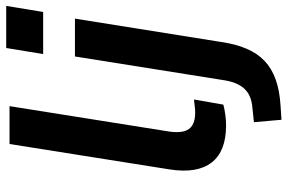

<svg xmlns="http://www.w3.org/2000/svg" viewBox="-178 -578 949 634"><g transform="rotate(-90 297.0 -261.5)"><path d="M199 10Q114 10 77 -37.5Q40 -85 54 -176L138 -705H263L179 -177Q175 -148 180 -129Q185 -110 200.5 -101Q216 -92 241 -92Q252 -92 263 -93.5Q274 -95 285 -96L268 1Q253 5 235 7.5Q217 10 199 10ZM435 -594 455 -716H594L574 -594ZM218 193 210 102 257 97Q298 94 319.5 71.5Q341 49 348 7L427 -489H552L475 -7Q468 42 452.5 78Q437 114 412 137.5Q387 161 350.5 174Q314 187 263 190Z"/></g></svg>

Font: Nunito Sans 12pt ExtraLight 12pt
Style: Bold Italic
Weight: 700
Italic angle: -9°
Version: Version 3.101;gftools[0.9.27]